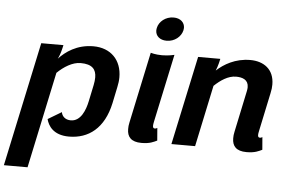

<svg xmlns="http://www.w3.org/2000/svg" viewBox="-76 -793 1601 1077"><g transform="rotate(5 724.0 -254.0)"><path d="M115.8 200 230.8 -341.7C267.5 -377.5 315.8 -408.3 361.7 -408.3C427.5 -408.3 450 -380 450 -335C450 -321.7 448.3 -307.5 445 -291.7L425.8 -200C415 -147.5 390 -83.3 334.2 -83.3C302.5 -83.3 284.2 -102.5 280.8 -125L204.2 -79.2C213.3 -43.3 242.5 8.3 331.7 8.3C441.7 8.3 528.3 -55.8 559.2 -200L578.3 -291.7C582.5 -310.8 585 -330 585 -347.5C585 -444.2 523.3 -508.3 425 -508.3C331.7 -508.3 269.2 -461.7 231.7 -421.7C238.3 -434.2 245 -451.7 250.8 -475L256.7 -500H131.7L-17.5 200Z M800 -116.7 881.7 -500C881.7 -500 850.8 -491.7 812.5 -491.7C774.2 -491.7 748.3 -500 748.3 -500L663.3 -100C660 -86.7 659.2 -74.2 659.2 -62.5C659.2 -19.2 681.7 8.3 740 8.3C787.5 8.3 807.5 -3.3 827.5 -12.5L821.7 -83.3C821.7 -83.3 811.7 -76.7 804.2 -79.2C799.2 -80.8 796.7 -85 796.7 -93.3C796.7 -98.3 797.5 -105.8 800 -116.7ZM920 -641.7C920.8 -645.8 921.7 -650.8 921.7 -655C921.7 -685 898.3 -708.3 859.2 -708.3C814.2 -708.3 777.5 -678.3 770 -641.7C769.2 -636.7 768.3 -632.5 768.3 -627.5C768.3 -597.5 791.7 -575 830.8 -575C875.8 -575 911.7 -605 920 -641.7Z M1041.7 0 1115 -345.8C1150 -379.2 1192.5 -408.3 1236.7 -408.3C1273.3 -408.3 1306.7 -396.7 1306.7 -355C1306.7 -348.3 1305.8 -341.7 1304.2 -333.3L1255 -100C1251.7 -86.7 1250.8 -74.2 1250.8 -62.5C1250.8 -19.2 1273.3 8.3 1331.7 8.3C1379.2 8.3 1399.2 -3.3 1419.2 -12.5L1413.3 -83.3C1413.3 -83.3 1403.3 -76.7 1395.8 -79.2C1390.8 -80.8 1388.3 -85 1388.3 -93.3C1388.3 -98.3 1389.2 -105.8 1391.7 -116.7L1437.5 -333.3C1441.7 -350.8 1443.3 -367.5 1443.3 -381.7C1443.3 -468.3 1383.3 -508.3 1308.3 -508.3C1224.2 -508.3 1160.8 -470 1120 -432.5C1125 -444.2 1130 -458.3 1134.2 -475L1140 -500H1015L908.3 0Z"/></g></svg>

Font: BoonHome
Style: Bold Oblique
Weight: 700
Italic angle: -12°
Designer: Sungsit Sawaiwan
Foundry: Sungsit Sawaiwan
Version: Version 0.2